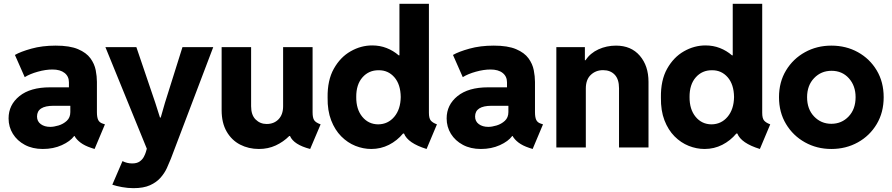

<svg xmlns="http://www.w3.org/2000/svg" viewBox="-20 -772 4669 1005"><path d="M204.1 7.8Q150.4 7.8 110.1 -13.7Q69.8 -35.2 47.4 -71.5Q24.9 -107.9 24.9 -152.3Q24.9 -223.1 81.8 -269Q138.7 -314.9 241.7 -314.9H340.8V-341.3Q340.8 -372.1 318.1 -390.1Q295.4 -408.2 254.4 -408.2Q219.2 -408.2 178 -396.7Q136.7 -385.3 109.4 -368.2L58.1 -484.4Q87.4 -501.5 144 -517.3Q200.7 -533.2 271.5 -533.2Q345.2 -533.2 388.7 -514.6Q432.1 -496.1 453.4 -466.8Q474.6 -437.5 481 -404.8Q487.3 -372.1 487.3 -343.3V-185.1Q487.3 -158.2 493.9 -144.3Q500.5 -130.4 517.6 -125L529.3 -121.1L475.1 7.8L457 2Q422.9 -9.3 401.4 -25.6Q379.9 -42 370.1 -60.1H368.2Q347.7 -32.2 303.5 -12.2Q259.3 7.8 204.1 7.8ZM243.2 -107.9Q261.7 -107.9 286.4 -115.2Q311 -122.6 329.6 -139.6Q348.1 -156.7 348.1 -185.5V-218.3H260.3Q173.8 -218.3 173.8 -162.1Q173.8 -136.7 193.4 -122.3Q212.9 -107.9 243.2 -107.9Z M678.7 212.9Q648.9 212.9 618.4 207.3Q587.9 201.7 567.9 194.8L621.1 71.3Q645 83.5 671.9 83.5Q696.3 83.5 710.7 73.5Q725.1 63.5 732.7 49.3Q740.2 35.2 743.7 23.4L748.5 6.3L531.7 -525.4H693.8L793 -233.4L817.4 -156.7H821.3L843.3 -233.4L935.1 -525.4H1096.2L874.5 58.6Q865.7 81.1 853.5 107.7Q841.3 134.3 820.3 158.2Q799.3 182.1 765.4 197.5Q731.4 212.9 678.7 212.9Z M1335.4 7.8Q1281.2 7.8 1236.8 -15.1Q1192.4 -38.1 1166.3 -83.5Q1140.1 -128.9 1140.1 -195.3V-525.4H1294.4V-215.8Q1294.4 -169.9 1318.1 -146.5Q1341.8 -123 1376 -123Q1414.1 -123 1438 -147.7Q1461.9 -172.4 1461.9 -215.8V-525.4H1616.2V-184.1Q1616.2 -155.8 1624.3 -143.1Q1632.3 -130.4 1658.2 -121.1L1603.5 7.8Q1517.6 -14.6 1498 -60.1H1494.1Q1463.4 -29.3 1423.3 -10.7Q1383.3 7.8 1335.4 7.8Z M1923.3 7.8Q1881.3 7.8 1840.3 -8.5Q1799.3 -24.9 1766.1 -58.3Q1732.9 -91.8 1713.4 -142.3Q1693.8 -192.9 1694.8 -261.2Q1693.4 -351.6 1727.3 -412.1Q1761.2 -472.7 1815.2 -503.4Q1869.1 -534.2 1928.2 -534.2Q1968.8 -534.2 2003.7 -520.5Q2038.6 -506.8 2066.9 -482.4H2070.8V-752H2225.1V-181.6Q2225.1 -152.8 2234.9 -141.1Q2244.6 -129.4 2267.1 -121.1L2212.9 7.8Q2114.7 -22.5 2094.7 -73.2H2089.8Q2058.6 -35.6 2015.9 -13.9Q1973.1 7.8 1923.3 7.8ZM1959.5 -121.1Q2010.7 -121.6 2043.7 -160.6Q2076.7 -199.7 2077.6 -264.2Q2076.7 -330.6 2044.2 -367.7Q2011.7 -404.8 1962.4 -404.3Q1910.6 -404.8 1877.4 -367.2Q1844.2 -329.6 1844.7 -264.2Q1844.2 -199.7 1876.5 -160.6Q1908.7 -121.6 1959.5 -121.1Z M2497.1 7.8Q2443.4 7.8 2403.1 -13.7Q2362.8 -35.2 2340.3 -71.5Q2317.9 -107.9 2317.9 -152.3Q2317.9 -223.1 2374.8 -269Q2431.6 -314.9 2534.7 -314.9H2633.8V-341.3Q2633.8 -372.1 2611.1 -390.1Q2588.4 -408.2 2547.4 -408.2Q2512.2 -408.2 2470.9 -396.7Q2429.7 -385.3 2402.3 -368.2L2351.1 -484.4Q2380.4 -501.5 2437 -517.3Q2493.7 -533.2 2564.5 -533.2Q2638.2 -533.2 2681.6 -514.6Q2725.1 -496.1 2746.3 -466.8Q2767.6 -437.5 2773.9 -404.8Q2780.3 -372.1 2780.3 -343.3V-185.1Q2780.3 -158.2 2786.9 -144.3Q2793.5 -130.4 2810.5 -125L2822.3 -121.1L2768.1 7.8L2750 2Q2715.8 -9.3 2694.3 -25.6Q2672.9 -42 2663.1 -60.1H2661.1Q2640.6 -32.2 2596.4 -12.2Q2552.2 7.8 2497.1 7.8ZM2536.1 -107.9Q2554.7 -107.9 2579.3 -115.2Q2604 -122.6 2622.6 -139.6Q2641.1 -156.7 2641.1 -185.5V-218.3H2553.2Q2466.8 -218.3 2466.8 -162.1Q2466.8 -136.7 2486.3 -122.3Q2505.9 -107.9 2536.1 -107.9Z M2892.1 0V-525.4H3041.5V-456.5H3044.4Q3069.8 -494.1 3112.5 -513.7Q3155.3 -533.2 3204.6 -533.2Q3283.7 -533.2 3329.1 -480.2Q3374.5 -427.2 3374.5 -343.8V0H3220.2V-310.1Q3220.2 -357.4 3197.5 -381.1Q3174.8 -404.8 3136.7 -404.8Q3098.6 -404.8 3072.5 -380.1Q3046.4 -355.5 3046.4 -308.6V0Z M3668 7.8Q3626 7.8 3585 -8.5Q3543.9 -24.9 3510.7 -58.3Q3477.5 -91.8 3458 -142.3Q3438.5 -192.9 3439.5 -261.2Q3438 -351.6 3471.9 -412.1Q3505.9 -472.7 3559.8 -503.4Q3613.8 -534.2 3672.9 -534.2Q3713.4 -534.2 3748.3 -520.5Q3783.2 -506.8 3811.5 -482.4H3815.4V-752H3969.7V-181.6Q3969.7 -152.8 3979.5 -141.1Q3989.3 -129.4 4011.7 -121.1L3957.5 7.8Q3859.4 -22.5 3839.4 -73.2H3834.5Q3803.2 -35.6 3760.5 -13.9Q3717.8 7.8 3668 7.8ZM3704.1 -121.1Q3755.4 -121.6 3788.3 -160.6Q3821.3 -199.7 3822.3 -264.2Q3821.3 -330.6 3788.8 -367.7Q3756.3 -404.8 3707 -404.3Q3655.3 -404.8 3622.1 -367.2Q3588.9 -329.6 3589.4 -264.2Q3588.9 -199.7 3621.1 -160.6Q3653.3 -121.6 3704.1 -121.1Z M4331.5 7.8Q4255.9 7.8 4193.6 -26.9Q4131.3 -61.5 4094.5 -122.6Q4057.6 -183.6 4057.6 -263.2Q4057.6 -342.8 4094.5 -403.6Q4131.3 -464.4 4193.6 -498.8Q4255.9 -533.2 4331.5 -533.2Q4408.7 -533.2 4470.7 -498.8Q4532.7 -464.4 4569.1 -403.6Q4605.5 -342.8 4605.5 -263.2Q4605.5 -183.6 4569.1 -122.6Q4532.7 -61.5 4470.5 -26.9Q4408.2 7.8 4331.5 7.8ZM4331.5 -124Q4385.7 -124 4422.1 -162.4Q4458.5 -200.7 4458.5 -263.2Q4458.5 -323.2 4423.3 -362.3Q4388.2 -401.4 4332.5 -401.4Q4277.8 -401.4 4241.2 -363Q4204.6 -324.7 4204.6 -263.2Q4204.6 -200.7 4241.2 -162.4Q4277.8 -124 4331.5 -124Z"/></svg>

Font: Reddit Sans ExtraBold
Style: Regular
Weight: 800
Designer: Stephen Hutchings
Foundry: Reddit
Version: Version 1.014; ttfautohint (v1.8.4.7-5d5b)